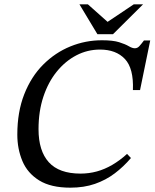

<svg xmlns="http://www.w3.org/2000/svg" viewBox="-20 -856 714 887"><path d="M305 11Q215 11 161 -22.5Q107 -56 83.5 -112Q60 -168 60 -234Q60 -339 92 -420.5Q124 -502 179.5 -557.5Q235 -613 305 -641.5Q375 -670 451 -670Q502 -670 530.5 -661Q559 -652 575 -642.5Q591 -633 603 -633Q615 -633 624 -643Q633 -653 645 -669H674L627 -440H594Q598 -540 557 -583.5Q516 -627 442 -627Q384 -627 333 -600.5Q282 -574 242.5 -525.5Q203 -477 180.5 -409.5Q158 -342 158 -259Q158 -159 205.5 -106.5Q253 -54 352 -54Q391 -54 427.5 -64Q464 -74 499 -94.5Q534 -115 567 -145L585 -126Q551 -86 510 -55Q469 -24 418.5 -6.5Q368 11 305 11ZM502 -698H430L347 -836H386L477 -755L598 -836H641Z"/></svg>

Font: STIX Two Text
Style: Italic
Weight: 400
Italic angle: -12°
Designer: Ross Mills, John Hudson & Paul Hanslow, Tiro Typeworks Ltd; with prior portions MicroPress Inc. and Coen Hoffman, Elsevi
Foundry: Tiro Typeworks Ltd
Version: Version 2.13 b171